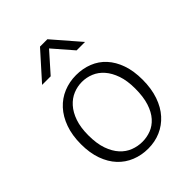

<svg xmlns="http://www.w3.org/2000/svg" viewBox="-202 -791 901 901"><g transform="rotate(-45 248.0 -341.0)"><path d="M457 -240Q457 -181 441 -134.5Q425 -88 396.5 -56.5Q368 -25 330 -8.5Q292 8 247 8Q203 8 164.5 -7.5Q126 -23 98 -53Q70 -83 54 -127.5Q38 -172 38 -230Q38 -289 54.5 -335Q71 -381 100 -412.5Q129 -444 168 -460Q207 -476 251 -476Q295 -476 333 -461Q371 -446 398.5 -416Q426 -386 441.5 -342Q457 -298 457 -240ZM403 -235Q403 -287 390 -324.5Q377 -362 355.5 -386.5Q334 -411 306 -422.5Q278 -434 248 -434Q218 -434 190 -422.5Q162 -411 140 -386.5Q118 -362 105 -324.5Q92 -287 92 -235Q92 -180 105.5 -142Q119 -104 141 -80Q163 -56 191.5 -45Q220 -34 250 -34Q280 -34 307.5 -44.5Q335 -55 356.5 -79Q378 -103 390.5 -141.5Q403 -180 403 -235ZM391 -556H335L250 -654L163 -556H106L226 -690H275Z"/></g></svg>

Font: Mukta Mahee ExtraLight
Style: Regular
Weight: 275
Designer: Shuchita Grover, Noopur Datye, Girish Dalvi, Yashodeep Gholap
Foundry: Ek Type
Version: Version 2.538;PS 1.000;hotconv 16.6.51;makeotf.lib2.5.65220;